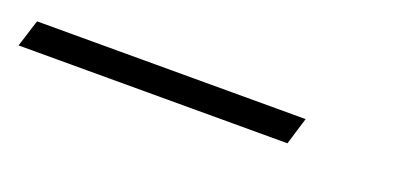

<svg xmlns="http://www.w3.org/2000/svg" viewBox="-133 -15 541 262"><g transform="rotate(20 137.5 116.0)"><path d="M-104 95.5H286L274 135H-116.5Z"/></g></svg>

Font: Newsreader 9pt Light
Style: Italic
Weight: 300
Italic angle: -17°
Designer: Hugues Gentile
Foundry: Production Type
Version: Version 1.003